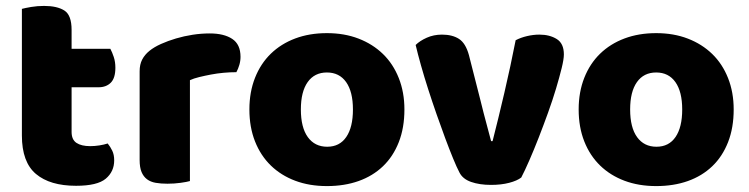

<svg xmlns="http://www.w3.org/2000/svg" viewBox="-20 -613 2531 649"><path d="M222 -167Q222 -141 238.5 -130Q255 -119 285 -119Q300 -119 316 -121.5Q332 -124 344 -128Q353 -117 359.5 -103.5Q366 -90 366 -71Q366 -33 337.5 -9Q309 15 237 15Q149 15 101.5 -25Q54 -65 54 -155V-583Q65 -586 85.5 -589.5Q106 -593 129 -593Q173 -593 197.5 -577.5Q222 -562 222 -512V-448H353Q359 -437 364.5 -420.5Q370 -404 370 -384Q370 -349 354.5 -333.5Q339 -318 313 -318H222Z M622 -1Q612 2 590.5 5Q569 8 546 8Q524 8 506.5 5Q489 2 477 -7Q465 -16 458.5 -31.5Q452 -47 452 -72V-372Q452 -395 460.5 -411.5Q469 -428 485 -441Q501 -454 524.5 -464.5Q548 -475 575 -483Q602 -491 631 -495.5Q660 -500 689 -500Q737 -500 765 -481.5Q793 -463 793 -421Q793 -407 789 -393.5Q785 -380 779 -369Q758 -369 736 -367Q714 -365 693 -361Q672 -357 653.5 -352.5Q635 -348 622 -342Z M1347 -243Q1347 -181 1328 -132.5Q1309 -84 1274.5 -51Q1240 -18 1192 -1Q1144 16 1085 16Q1026 16 978 -2Q930 -20 895.5 -53.5Q861 -87 842 -135Q823 -183 823 -243Q823 -302 842 -350Q861 -398 895.5 -431.5Q930 -465 978 -483Q1026 -501 1085 -501Q1144 -501 1192 -482.5Q1240 -464 1274.5 -430.5Q1309 -397 1328 -349Q1347 -301 1347 -243ZM997 -243Q997 -182 1020.5 -149.5Q1044 -117 1086 -117Q1128 -117 1150.5 -150Q1173 -183 1173 -243Q1173 -303 1150 -335.5Q1127 -368 1085 -368Q1043 -368 1020 -335.5Q997 -303 997 -243Z M1742 -13Q1728 -2 1701 5Q1674 12 1640 12Q1601 12 1572.5 2Q1544 -8 1533 -30Q1524 -47 1511.5 -77.5Q1499 -108 1485 -145.5Q1471 -183 1456 -226Q1441 -269 1427.5 -311Q1414 -353 1403 -392Q1392 -431 1385 -461Q1399 -475 1422.5 -485.5Q1446 -496 1474 -496Q1509 -496 1531.5 -481.5Q1554 -467 1565 -427L1604 -274Q1615 -229 1625 -192.5Q1635 -156 1640 -136H1645Q1664 -210 1685 -300Q1706 -390 1723 -477Q1740 -486 1761.5 -491Q1783 -496 1803 -496Q1838 -496 1862 -481Q1886 -466 1886 -429Q1886 -413 1878.5 -382.5Q1871 -352 1859.5 -313.5Q1848 -275 1832.5 -232Q1817 -189 1801 -148Q1785 -107 1769.5 -71.5Q1754 -36 1742 -13Z M2460 -243Q2460 -181 2441 -132.5Q2422 -84 2387.5 -51Q2353 -18 2305 -1Q2257 16 2198 16Q2139 16 2091 -2Q2043 -20 2008.5 -53.5Q1974 -87 1955 -135Q1936 -183 1936 -243Q1936 -302 1955 -350Q1974 -398 2008.5 -431.5Q2043 -465 2091 -483Q2139 -501 2198 -501Q2257 -501 2305 -482.5Q2353 -464 2387.5 -430.5Q2422 -397 2441 -349Q2460 -301 2460 -243ZM2110 -243Q2110 -182 2133.5 -149.5Q2157 -117 2199 -117Q2241 -117 2263.5 -150Q2286 -183 2286 -243Q2286 -303 2263 -335.5Q2240 -368 2198 -368Q2156 -368 2133 -335.5Q2110 -303 2110 -243Z"/></svg>

Font: BALOOCHETTANREGULAR
Style: Book
Weight: 400
Designer: Maithili Shingre and Ek Type
Foundry: Ek Type
Version: Version 1.100;PS 1.000;hotconv 1.0.88;makeotf.lib2.5.647800;